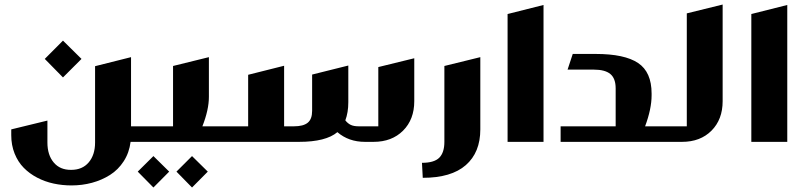

<svg xmlns="http://www.w3.org/2000/svg" viewBox="-20 -628 3566 850"><path d="M258.8 -448.2 340.8 -367.2 258.8 -285.2 178.2 -367.2ZM560.1 -68.8H625Q634.8 -68.8 634.8 -59.1V-9.8Q634.8 0 625 0H558.1Q552.2 47.9 527.8 85.7Q503.4 123.5 467 146.5Q430.7 169.4 387.2 181.2Q343.8 192.9 296.9 192.9Q255.9 192.9 217.3 184.6Q178.7 176.3 144.5 158.4Q110.4 140.6 85 114.7Q59.6 88.9 44.7 51.8Q29.8 14.6 29.8 -29.8V-55.2L189.9 -94.2V2.9Q189.9 58.1 217.8 91.3Q245.6 124.5 294.9 124Q344.7 124 372.8 90.8Q400.9 57.6 400.9 2.9V-335L560.1 -375Z M876 -68.8H964.8Q975.1 -68.8 975.1 -59.1V-9.8Q975.1 0 964.8 0H626Q616.2 0 616.2 -9.8V-59.1Q616.2 -68.8 626 -68.8H746.1V-335.9L904.8 -375V-199.2Q904.8 -142.1 876 -68.8ZM659.2 63 729 131.8 659.2 202.1 589.8 131.8ZM830.1 63 899.9 131.8 830.1 202.1 761.2 131.8Z M965.8 -68.8H1078.6V-296.9L1237.8 -336.9V-68.8H1281.7Q1322.8 -68.8 1342.3 -84.7Q1361.8 -100.6 1361.8 -137.2V-297.9L1522 -337.9V-175.8Q1522 -129.9 1508.8 -95.2Q1519.5 -81.5 1532.7 -75.2Q1545.9 -68.8 1567.9 -68.8H1654.8V-331.1L1814 -370.1V-180.2Q1814 -99.1 1764.4 -49.6Q1714.8 0 1633.8 0H1595.7Q1523.4 0 1473.6 -43Q1422.9 0 1303.7 0H965.8Q956.1 0 956.1 -9.8V-59.1Q956.1 -68.8 965.8 -68.8Z M1947.3 -335.9 2106.4 -375V-55.2Q2106.4 46.9 2042.2 103Q1978 159.2 1851.6 159.2L1848.1 92.8Q1902.3 92.8 1924.8 70.1Q1947.3 47.4 1947.3 0Z M2227.1 -565.9 2386.2 -606V0H2227.1Z M2835.9 -68.8H2899.9Q2909.7 -68.8 2909.7 -59.1V-9.8Q2909.7 0 2899.9 0H2461.9V-68.8H2705.6V-236.8Q2705.6 -280.8 2682.1 -300.3Q2658.7 -319.8 2608.9 -319.8H2492.7L2515.6 -389.2H2616.7Q2745.1 -389.2 2804.9 -349.1Q2864.7 -309.1 2864.7 -213.9V-206.1Q2864.7 -146 2835.9 -68.8Z M2890.6 -9.8V-59.1Q2890.6 -68.8 2900.4 -68.8H3020.5V-568.8L3179.2 -607.9V-180.2Q3179.2 -99.1 3129.9 -49.6Q3080.6 0 2999.5 0H2900.4Q2890.6 0 2890.6 -9.8Z M3306.2 -565.9 3465.3 -606V0H3306.2Z"/></svg>

Font: Wesal
Style: Regular
Weight: 900
Designer: Ahmed zaza
Foundry: Ahmed zaza
Version: Version 2.01